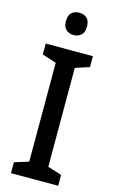

<svg xmlns="http://www.w3.org/2000/svg" viewBox="-138 -1022 607 1022"><g transform="rotate(15 165.5 -510.5)"><path d="M295 -51H35V-111L113 -135V-680L35 -705V-765H295V-705L218 -680V-135L295 -111ZM166 -970Q192 -970 208 -955.5Q224 -941 224 -909Q224 -877 207.5 -862Q191 -847 166 -847Q141 -847 124.5 -862Q108 -877 108 -909Q108 -941 124 -955.5Q140 -970 166 -970Z"/></g></svg>

Font: Noto Sans Tamil UI SemiCondensed Medium
Style: Regular
Weight: 500
Width: 4
Designer: Jelle Bosma - Monotype Design Team
Foundry: Monotype Imaging Inc.
Version: Version 2.004; ttfautohint (v1.8.4.7-5d5b)